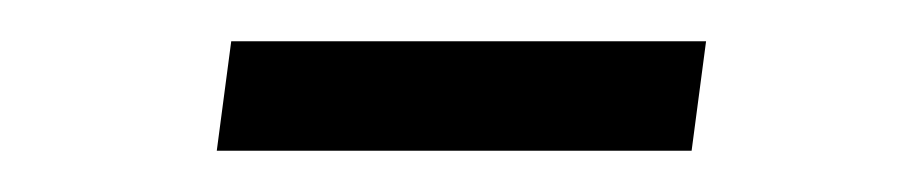

<svg xmlns="http://www.w3.org/2000/svg" viewBox="-20 -551 439 93"><path d="M85 -478 92 -531H322L315 -478Z"/></svg>

Font: Josefin Slab
Style: Bold Italic
Weight: 700
Italic angle: -12°
Designer: Santiago Orozco
Foundry: Typemade
Version: Version 2.000